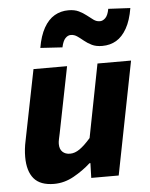

<svg xmlns="http://www.w3.org/2000/svg" viewBox="-53 -786 659 843"><g transform="rotate(-5 276.0 -365.0)"><path d="M152 12Q91 12 63 -21Q35 -54 35 -117Q35 -134 37 -152Q39 -170 43 -188L105 -498H253L195 -207Q192 -193 189.5 -181.5Q187 -170 187 -161Q187 -138 199.5 -126Q212 -114 233 -114Q254 -114 275.5 -129Q297 -144 324 -175L387 -498H535L437 0H316L318 -65H314Q281 -35 239 -11.5Q197 12 152 12ZM415 -573Q388 -573 369.5 -582Q351 -591 336.5 -603Q322 -615 309 -624Q296 -633 281 -633Q268 -633 257 -621.5Q246 -610 240 -582L143 -588Q152 -641 171.5 -675.5Q191 -710 218.5 -726Q246 -742 280 -742Q307 -742 325.5 -733Q344 -724 358.5 -712.5Q373 -701 386 -691.5Q399 -682 414 -682Q427 -682 438.5 -693.5Q450 -705 455 -733L552 -728Q543 -674 523.5 -639.5Q504 -605 477 -589Q450 -573 415 -573Z"/></g></svg>

Font: Source Sans 3 ExtraLight ExtraBold
Style: Italic
Weight: 800
Italic angle: -11°
Version: Version 3.052;hotconv 1.1.0;makeotfexe 2.6.0